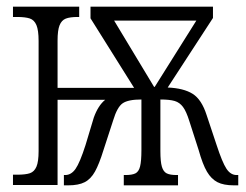

<svg xmlns="http://www.w3.org/2000/svg" viewBox="-20 -556 739 577"><path d="M19 -31H31Q57 -31 70 -35.5Q83 -40 89.5 -55Q96 -70 96 -102V-433Q96 -465 89.5 -480.5Q83 -496 69.5 -500.5Q56 -505 31 -505H19V-536H218V-505H214Q190 -505 177.5 -500Q165 -495 159 -480Q153 -465 153 -434V-292H383L252 -501V-536H620V-502L484 -293Q532 -291 559 -274Q586 -257 601 -210L631 -120Q648 -68 660.5 -49Q673 -30 691 -30H696V1H683Q652 1 633.5 -8.5Q615 -18 602 -40Q589 -62 577 -105L549 -192Q540 -221 530 -234.5Q520 -248 505 -252.5Q490 -257 462 -257V-102Q462 -70 466.5 -55Q471 -40 481 -35Q491 -30 511 -30H515V1H352V-30H357Q377 -30 387 -35Q397 -40 401 -56Q405 -72 405 -105V-257Q365 -257 348.5 -245.5Q332 -234 320 -194L291 -105Q278 -63 265.5 -40.5Q253 -18 234.5 -8.5Q216 1 185 1H172V-30H176Q194 -30 207 -48.5Q220 -67 237 -120L262 -203Q275 -239 296 -256H153V0H19ZM445 -295 570 -494H323L443 -295Z"/></svg>

Font: Noto Serif CondLight
Style: Regular
Weight: 300
Width: 3
Designer: Monotype Design Team
Foundry: Monotype Imaging Inc.
Version: Version 1.001